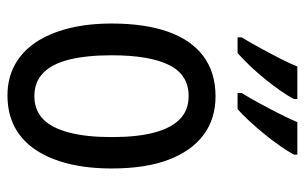

<svg xmlns="http://www.w3.org/2000/svg" viewBox="-171 -635 816 514"><g transform="rotate(90 237.0 -378.0)"><path d="M431 -269Q431 -205 418.5 -154Q406 -103 381.5 -66Q357 -29 320.5 -9.5Q284 10 235 10Q190 10 154 -9.5Q118 -29 93.5 -65.5Q69 -102 56 -153.5Q43 -205 43 -269Q43 -358 65 -420Q87 -482 130.5 -514.5Q174 -547 238 -547Q298 -547 341 -515Q384 -483 407.5 -421.5Q431 -360 431 -269ZM128 -269Q128 -202 139.5 -155.5Q151 -109 175.5 -85.5Q200 -62 237 -62Q275 -62 299 -85.5Q323 -109 335 -155.5Q347 -202 347 -269Q347 -337 335 -382.5Q323 -428 299 -451.5Q275 -475 237 -475Q180 -475 154 -422.5Q128 -370 128 -269ZM394 -757Q386 -742 371.5 -721Q357 -700 339.5 -678.5Q322 -657 304.5 -638Q287 -619 272 -606H229V-617Q242 -638 257.5 -666.5Q273 -695 286.5 -722Q300 -749 307 -766H394ZM245 -757Q237 -741 223 -721Q209 -701 192 -680Q175 -659 157 -640Q139 -621 122 -606H80V-617Q94 -640 109 -667.5Q124 -695 137.5 -721.5Q151 -748 158 -766H245Z"/></g></svg>

Font: Noto Sans Display Condensed
Style: Regular
Weight: 400
Width: 3
Designer: Monotype Design Team
Foundry: Monotype Imaging Inc.
Version: Version 2.003